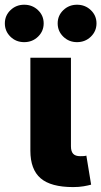

<svg xmlns="http://www.w3.org/2000/svg" viewBox="-73 -781 424 804"><path d="M233.4 2.4Q140.1 2.4 97.2 -34.4Q54.2 -71.3 54.2 -149.9V-539.1H224.1V-168.5Q224.1 -147 233.4 -137Q242.7 -127 262.7 -127Q272.5 -127 278.3 -127.4Q284.2 -127.9 288.6 -129.4L308.6 -7.8Q296.9 -4.4 277.3 -1Q257.8 2.4 233.4 2.4ZM249.5 -604.5Q215.8 -604.5 192.1 -627.4Q168.5 -650.4 168.5 -683.1Q168.5 -715.8 192.1 -738.5Q215.8 -761.2 249.5 -761.2Q283.7 -761.2 307.4 -738.5Q331.1 -715.8 331.1 -683.1Q331.1 -650.4 307.4 -627.4Q283.7 -604.5 249.5 -604.5ZM28.3 -604.5Q-5.9 -604.5 -29.3 -627.4Q-52.7 -650.4 -52.7 -683.1Q-52.7 -715.8 -29.1 -738.5Q-5.4 -761.2 28.3 -761.2Q62.5 -761.2 86.2 -738.5Q109.9 -715.8 109.9 -683.1Q109.9 -650.4 86.2 -627.4Q62.5 -604.5 28.3 -604.5Z"/></svg>

Font: Inter 18pt ExtraBold
Style: Regular
Weight: 800
Designer: Rasmus Andersson
Foundry: rsms
Version: Version 4.001;git-66647c0bb